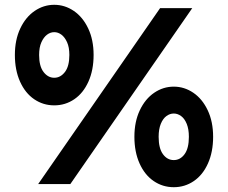

<svg xmlns="http://www.w3.org/2000/svg" viewBox="-20 -767 950 800"><path d="M273 0H139L647 -733H781ZM206 -747Q250 -747 287.5 -721.5Q325 -696 347.5 -648.5Q370 -601 370 -538Q370 -475 348.5 -427Q327 -379 289.5 -353.5Q252 -328 206 -328Q160 -328 122.5 -353.5Q85 -379 63.5 -427Q42 -475 42 -538Q42 -601 64.5 -648.5Q87 -696 124.5 -721.5Q162 -747 206 -747ZM206 -443Q232 -443 250.5 -467Q269 -491 269 -538Q269 -570 259.5 -591Q250 -612 236 -622.5Q222 -633 206 -633Q190 -633 176 -622.5Q162 -612 152.5 -591Q143 -570 143 -538Q143 -491 161.5 -467Q180 -443 206 -443ZM704 -406Q748 -406 785.5 -380.5Q823 -355 845.5 -307.5Q868 -260 868 -197Q868 -134 846.5 -86Q825 -38 787.5 -12.5Q750 13 704 13Q658 13 620.5 -12.5Q583 -38 561.5 -86Q540 -134 540 -197Q540 -260 562.5 -307.5Q585 -355 622.5 -380.5Q660 -406 704 -406ZM704 -100Q731 -100 749 -124.5Q767 -149 767 -197Q767 -229 758 -251Q749 -273 734.5 -283.5Q720 -294 704 -294Q688 -294 673.5 -283.5Q659 -273 650 -251Q641 -229 641 -197Q641 -149 659 -124.5Q677 -100 704 -100Z"/></svg>

Font: Kreadon
Style: Regular
Weight: 400
Designer: kohakuno
Foundry: StudioGnu
Version: Version 1.000;Glyphs 3.1.2 (3151)